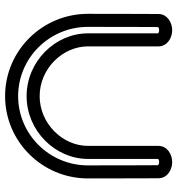

<svg xmlns="http://www.w3.org/2000/svg" viewBox="8 -664 681 736"><g transform="rotate(90 348.0 -295.5)"><path d="M662.8 -562.7C662.8 -597.1 629.8 -615.6 600.7 -615.6C571.6 -615.6 538.7 -597 538.7 -562.6C538.7 -562.6 538.7 -404.1 538.7 -292.6C538.7 -195.4 453.2 -107.5 348 -107.5C242.8 -107.5 157.3 -195.4 157.3 -292.6C157.3 -404.1 157.3 -562.6 157.3 -562.6C157.3 -597 124.4 -615.6 95.3 -615.6C66.2 -615.6 33.2 -596.9 33.2 -562.7C33.2 -562.7 32.5 -454.2 32.5 -292.6C32.5 -117.4 173.9 25 348 25C522.1 25 663.5 -117.4 663.5 -292.6C663.5 -454.2 662.8 -562.7 662.8 -562.7ZM612.8 -561.6C612.8 -550.1 613.5 -445.1 613.5 -292.6C613.5 -144.8 494.2 -25 348 -25C201.8 -25 82.5 -144.8 82.5 -292.6C82.5 -445.6 83.2 -551.1 83.2 -561.6C84.4 -562.8 88.6 -565.6 95.3 -565.6C102.2 -565.6 106.5 -562.5 107.3 -561.6C107.3 -547.4 107.3 -398.8 107.3 -292.6C107.3 -166.8 215.4 -57.5 348 -57.5C480.6 -57.5 588.7 -166.8 588.7 -292.6C588.7 -399.1 588.7 -548.8 588.7 -561.6C589.8 -562.8 594 -565.6 600.7 -565.6C607.6 -565.6 611.9 -562.5 612.8 -561.6Z"/></g></svg>

Font: Hi.
Style: Regular
Weight: 400
Designer: Mew Too, Robert Jablonski
Foundry: Cannot Into Space Fonts
Version: Version 1.996